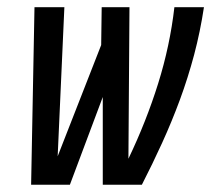

<svg xmlns="http://www.w3.org/2000/svg" viewBox="-20 -510 590 530"><path d="M543 -490.2Q532.7 -422.4 515.9 -358.9Q499 -295.4 476.6 -234.6Q454.1 -173.8 427.5 -115.5Q400.9 -57.1 371.6 0H263.7V-242.2L172.9 0H65.9L75.2 -490.2H157.7L139.2 -78.6L259.3 -385.7L260.7 -490.2H337.4L334.5 -71.8Q383.8 -174.8 416.5 -279.3Q449.2 -383.8 461.4 -490.2Z"/></svg>

Font: Code New Roman
Style: Italic
Weight: 400
Italic angle: -11°
Monospace: yes
Designer: Sam Radian
Foundry: Code New Roman
Version: Version 1.508 October 19, 2014